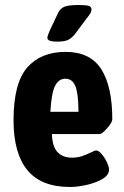

<svg xmlns="http://www.w3.org/2000/svg" viewBox="-20 -738 494 766"><path d="M34 -258Q34 -406 88.5 -468.5Q143 -531 242 -531Q340 -531 384 -462Q428 -393 428 -262Q428 -250 407.5 -226.5Q387 -203 377 -203H187Q189 -152 210 -130.5Q231 -109 267 -109Q289 -109 307 -115Q325 -121 342 -129.5Q359 -138 363 -138Q373 -138 385.5 -123.5Q398 -109 406.5 -90.5Q415 -72 415 -62Q415 -39 388 -23.5Q361 -8 324.5 0Q288 8 260 8Q144 8 89 -59.5Q34 -127 34 -258ZM293 -292Q293 -363 281 -393.5Q269 -424 241 -424Q214 -424 199.5 -395Q185 -366 181 -292ZM169 -587Q169 -594 178 -615L212 -687Q221 -705 238 -711.5Q255 -718 294 -718Q323 -718 334 -714.5Q345 -711 345 -701Q345 -693 340.5 -685Q336 -677 326 -665L279 -602Q265 -585 251 -578.5Q237 -572 210 -572Q186 -572 177.5 -576Q169 -580 169 -587Z"/></svg>

Font: Asap Condensed
Style: Bold
Weight: 700
Designer: Pablo Cosgaya
Foundry: Omnibus-Type
Version: Version 1.010; ttfautohint (v1.8)